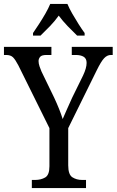

<svg xmlns="http://www.w3.org/2000/svg" viewBox="-24 -951 590 971"><path d="M137 0V-41H154Q183 -41 204.5 -53.5Q226 -66 226 -110V-303L69 -620Q54 -649 42 -661Q30 -673 7 -673H-4V-714H236V-673H211Q187 -673 179 -663.5Q171 -654 171 -642Q171 -630 176 -615Q181 -600 186 -589L250 -457Q264 -427 275 -399.5Q286 -372 293 -349Q301 -369 314 -397Q327 -425 341 -457L396 -569Q414 -607 414 -633Q414 -655 399 -664Q384 -673 359 -673H339V-714H546V-673H537Q518 -673 502.5 -656.5Q487 -640 465 -595L321 -303V-115Q321 -68 342 -54.5Q363 -41 391 -41H411V0ZM143 -784Q156 -803 173 -829Q190 -855 205.5 -882Q221 -909 230 -931H317Q326 -909 341.5 -882Q357 -855 373.5 -829Q390 -803 404 -784V-771H366Q343 -793 318 -819Q293 -845 273 -872Q254 -845 229 -819Q204 -793 181 -771H143Z"/></svg>

Font: Noto Serif Sinhala Condensed
Style: Regular
Weight: 400
Width: 3
Designer: Jelle Bosma - Monotype Design Team
Foundry: Monotype Imaging Inc.
Version: Version 2.007; ttfautohint (v1.8.4.7-5d5b)